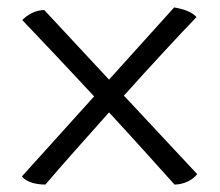

<svg xmlns="http://www.w3.org/2000/svg" viewBox="-20 -517 590 516"><path d="M313 -260C385 -340 456 -417 508 -471C497 -485 472 -493 448 -497L273 -303L99 -490C76 -490 54 -478 40 -463C101 -399 167 -329 233 -258L39 -43C51 -27 78 -21 102 -21C148 -75 210 -144 273 -215C335 -148 395 -81 449 -21C472 -21 497 -32 510 -49Z"/></svg>

Font: Vollkorn Semibold
Style: Regular
Weight: 600
Designer: Friedrich Althausen
Foundry: Friedrich Althausen
Version: Version 4.015;PS 004.015;hotconv 1.0.88;makeotf.lib2.5.64775